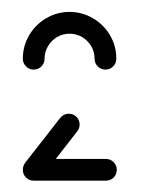

<svg xmlns="http://www.w3.org/2000/svg" viewBox="-20 -687 240 327"><path d="M18.9 -397.8Q18.9 -405.6 24.3 -410.9Q29.6 -416.3 37.4 -416.3H160.4Q168.1 -416.3 173.5 -410.9Q178.9 -405.6 178.9 -397.8Q178.9 -390 173.5 -384.6Q168.1 -379.3 160.4 -379.3H37.4Q29.6 -379.3 24.3 -384.6Q18.9 -390 18.9 -397.8ZM37.8 -380Q30 -380 24.6 -385.6Q19.3 -391.1 19.3 -398.5Q19.3 -405.2 23.3 -410.4L82.6 -486.3Q88.5 -493.3 97 -493.3Q104.8 -493.3 110.2 -488Q115.6 -482.6 115.6 -474.8Q115.6 -468.5 111.5 -463.3L52.2 -387Q49.6 -383.7 45.9 -381.9Q42.2 -380 37.8 -380ZM37.4 -568.5Q29.6 -568.5 24.3 -573.9Q18.9 -579.3 18.9 -587Q18.9 -608.5 29.6 -626.9Q40.4 -645.2 58.7 -655.9Q77 -666.7 98.5 -666.7Q120 -666.7 138.3 -655.9Q156.7 -645.2 167.4 -626.9Q178.1 -608.5 178.1 -587Q178.1 -579.3 172.8 -573.9Q167.4 -568.5 159.6 -568.5Q151.9 -568.5 146.5 -573.9Q141.1 -579.3 141.1 -587Q141.1 -598.5 135.4 -608.3Q129.6 -618.1 119.8 -623.9Q110 -629.6 98.5 -629.6Q87 -629.6 77.2 -623.9Q67.4 -618.1 61.7 -608.3Q55.9 -598.5 55.9 -587Q55.9 -579.3 50.6 -573.9Q45.2 -568.5 37.4 -568.5Z"/></svg>

Font: 26F Galaxy Sans
Style: Regular
Weight: 400
Designer: C₂₉H₂₅N₃O₅
Version: Version 1.100;FEAKit 1.0